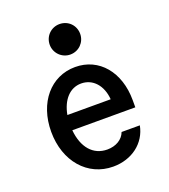

<svg xmlns="http://www.w3.org/2000/svg" viewBox="-144 -894 889 1008"><g transform="rotate(-20 300.0 -390.0)"><path d="M178 -243H530V-283C530 -441 438 -550 305 -550C168 -550 71 -435 71 -273C71 -108 173 10 316 10C420 10 502 -52 520 -146H418C404 -108 365 -85 317 -85C238 -85 187 -145 178 -243ZM305 -458C370 -458 417 -406 423 -327H181C196 -408 242 -458 305 -458ZM220 -705C220 -658 258 -620 305 -620C353 -620 390 -658 390 -705C390 -753 353 -790 305 -790C258 -790 220 -753 220 -705Z"/></g></svg>

Font: CommitMono
Style: 600Regular
Weight: 600
Monospace: yes
Designer: Eigil Nikolajsen
Foundry: Eigil Nikolajsen
Version: Version 1.143